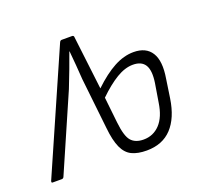

<svg xmlns="http://www.w3.org/2000/svg" viewBox="-112 -591 756 708"><g transform="rotate(-20 265.5 -237.5)"><path d="M351 8Q316 8 293 -3Q270 -14 257 -42.5Q244 -71 239 -121L217 -321Q215 -348 213 -376.5Q211 -405 208 -433H207Q197 -405 184.5 -371.5Q172 -338 158 -303L28 -5Q25 0 20 0H-16Q-22 0 -19 -8L186 -475Q189 -483 195 -483H236Q243 -483 243 -475L268 -266Q312 -308 351 -329Q390 -350 428 -350Q477 -350 498 -316.5Q519 -283 508 -217L497 -143Q486 -70 449.5 -31Q413 8 351 8ZM354 -34Q392 -34 418 -61.5Q444 -89 452 -143L464 -216Q471 -263 457.5 -285Q444 -307 410 -307Q379 -307 345 -286.5Q311 -266 272 -228L283 -127Q289 -71 305.5 -52.5Q322 -34 354 -34Z"/></g></svg>

Font: Sofia Sans Condensed Light
Style: Italic
Weight: 300
Italic angle: -9°
Version: Version 4.100